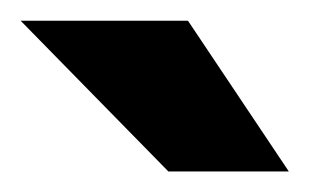

<svg xmlns="http://www.w3.org/2000/svg" viewBox="-20 -752 300 186"><path d="M259.8 -585.9H143.1L0 -731.9H162.1Z"/></svg>

Font: Aspekta 400
Style: Bold
Weight: 700
Designer: Ivo Dolenc
Version: Version 2.000